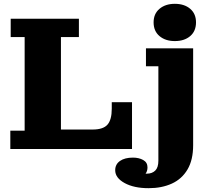

<svg xmlns="http://www.w3.org/2000/svg" viewBox="-20 -780 1102 1005"><path d="M895 -565Q846 -565 815 -591Q784 -617 784 -663Q784 -708 815 -734Q846 -760 895 -760Q945 -760 975.5 -734Q1006 -708 1006 -663Q1006 -617 975.5 -591Q945 -565 895 -565ZM34 0V-96H109V-586H36V-682H393V-586H299V-102H465Q520 -102 542.5 -127.5Q565 -153 565 -211V-245H671V0ZM676 45Q707 45 729.5 57.5Q752 70 752 96Q752 116 742 129Q745 129 749 129Q776 129 792.5 113Q809 97 809 61V-433H744V-527H991V-20Q991 57 961.5 107Q932 157 879.5 181Q827 205 758 205Q681 205 632 178Q583 151 583 111Q583 80 608 62.5Q633 45 676 45Z"/></svg>

Font: Montagu Slab 16pt
Style: Bold
Weight: 700
Designer: Florian Karsten
Foundry: Florian Karsten
Version: Version 1.000; ttfautohint (v1.8.3)